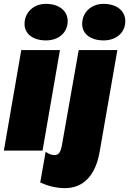

<svg xmlns="http://www.w3.org/2000/svg" viewBox="-21 -779 668 993"><path d="M-1 0H199L289 -520H89ZM217 -570C280 -570 329 -608 329 -670C329 -721 287 -759 216 -759C154 -759 106 -716 106 -655C106 -604 149 -570 217 -570ZM315 194C412 194 473 126 494 8L586 -520H386L300 -32C293 8 283 23 261 23C244 23 233 18 215 6L187 165C228 183 269 194 315 194ZM515 -570C578 -570 627 -608 627 -670C627 -721 585 -759 514 -759C452 -759 404 -716 404 -655C404 -604 447 -570 515 -570Z"/></svg>

Font: Fixel Text 20240404 Black
Style: Italic
Weight: 900
Width: 4
Italic angle: -10°
Designer: AlfaBravo + MacPaw
Foundry: Kyrylo Tkachov, Marchela Mozhyna, Serhii Makarenko, Maria Weinstein, Zakhar Kryvoshyya
Version: Version 1.211;Glyphs 3.2 (3225)